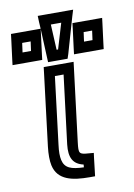

<svg xmlns="http://www.w3.org/2000/svg" viewBox="-149 -804 623 892"><g transform="rotate(-10 162.0 -358.0)"><path d="M174 -136 217 -484 220 -509H195H104H79L76 -484L34 -141C30 -107 30 -76 35 -53C51 19 120 32 201 32H226L229 7L236 -53L239 -76L216 -78C170 -81 168 -85 174 -136ZM124 -136C117 -75 134 -42 183 -31L182 -18C123 -20 93 -30 84 -70C80 -88 80 -110 84 -141L123 -459H164L124 -136ZM34 -593H-6L0 -637H40L34 -593ZM202 -549 251 -719 260 -748H230H122H93L94 -719L96 -687H71H-19H-44L-47 -662L-59 -568L-62 -543H-37H53H78L81 -568L93 -662L96 -686L102 -549L103 -528H124H174H195L202 -549ZM159 -578H152L146 -698H195L159 -578ZM371 -568 383 -662 386 -687H361H271H246L243 -662L231 -568L228 -543H253H343H368L371 -568ZM324 -593H284L290 -637H330L324 -593Z"/></g></svg>

Font: Gamestation Display Outline
Style: Italic
Weight: 400
Designer: Jonas Hecksher
Foundry: Jonas Hecksher, Playtypeª, e-types AS
Version: Version 1.003